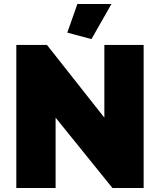

<svg xmlns="http://www.w3.org/2000/svg" viewBox="-20 -933 794 953"><path d="M256 -349V0H61V-710H213L498 -349V-710H693V0H538ZM434 -739 314 -771 364 -913H533Z"/></svg>

Font: Raleway Black
Style: Regular
Weight: 900
Designer: Matt McInerney, Pablo Impallari, Rodrigo Fuenzalida
Foundry: Matt McInerney, Pablo Impallari, Rodrigo Fuenzalida
Version: Version 4.026